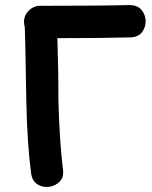

<svg xmlns="http://www.w3.org/2000/svg" viewBox="-20 -739 602 760"><path d="M103 -54Q107 -23 128 -9.5Q149 4 174.5 0.5Q200 -3 217 -21Q234 -39 229 -70Q215 -184 211 -350Q211 -368 211 -396Q211 -424 210.5 -455Q210 -486 209 -513Q208 -553 207 -588Q387 -588 496 -591Q527 -592 542 -611.5Q557 -631 556.5 -656Q556 -681 540 -700Q524 -719 492 -719Q381 -716 139 -716Q113 -716 94 -697Q75 -678 75 -652Q75 -642 78 -633Q80 -601 84 -348Q87 -175 103 -54Z"/></svg>

Font: Balsamiq Sans
Style: Bold
Weight: 700
Designer: Michael Angeles
Foundry: Balsamiq SRL
Version: Version 1.020; ttfautohint (v1.8.4.7-5d5b);gftools[0.9.26]